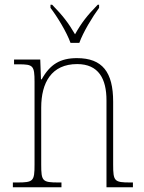

<svg xmlns="http://www.w3.org/2000/svg" viewBox="-20 -786 604 806"><path d="M276 -606H313C329 -651 368 -715 396 -753V-766H390C345 -720 322 -690 295 -642C267 -690 244 -720 199 -766H192V-753C221 -715 260 -651 276 -606ZM34 0H238V-20H226C158 -20 153 -25 153 -95V-334C153 -439 196 -517 304 -517C394 -517 427 -455 427 -365V0H538V-20H527C460 -20 455 -25 455 -95V-359C455 -483 410 -542 303 -542C233 -542 190 -516 155 -453H152L149 -536H39V-516H58C119 -516 125 -511 125 -442V-95C125 -25 120 -20 52 -20H34Z"/></svg>

Font: Noto Serif Sinhala SemiCondensed Thin
Style: Regular
Weight: 100
Width: 4
Designer: Jelle Bosma - Monotype Design Team
Foundry: Monotype Imaging Inc.
Version: Version 2.007